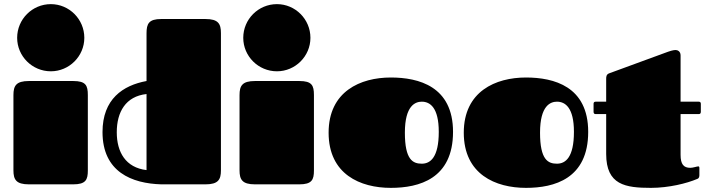

<svg xmlns="http://www.w3.org/2000/svg" viewBox="-20 -892 3441 929"><path d="M45 -68C45 -23 58 0 120 0H334C395 0 405 -22 405 -67V-432C405 -479 395 -500 334 -500H120C58 -500 45 -477 45 -432ZM63 -709C63 -620 136 -547 226 -547C315 -547 388 -620 388 -709C388 -799 315 -872 226 -872C136 -872 63 -799 63 -709Z M1049 -732C1049 -777 1036 -800 974 -800H760C700 -800 689 -777 689 -731V-500C575 -479 476 -413 476 -253C476 -60 618 -4 761 0H974C1036 0 1049 -23 1049 -68ZM545 -252C545 -350 588 -426 689 -437V-69C588 -81 545 -156 545 -252Z M1139 -68C1139 -23 1152 0 1214 0H1428C1489 0 1499 -22 1499 -67V-432C1499 -479 1489 -500 1428 -500H1214C1152 -500 1139 -477 1139 -432ZM1157 -709C1157 -620 1230 -547 1320 -547C1409 -547 1482 -620 1482 -709C1482 -799 1409 -872 1320 -872C1230 -872 1157 -799 1157 -709Z M1871 17C2008 17 2172 -27 2172 -254C2172 -474 2006 -517 1871 -517C1724 -517 1570 -450 1570 -250C1570 -48 1724 17 1871 17ZM2021 -100C1978 -100 1939 -118 1939 -250C1939 -382 1990 -400 2021 -400C2061 -400 2103 -371 2103 -254C2103 -130 2062 -100 2021 -100Z M2525 17C2662 17 2826 -27 2826 -254C2826 -474 2660 -517 2525 -517C2378 -517 2224 -450 2224 -250C2224 -48 2378 17 2525 17ZM2675 -100C2632 -100 2593 -118 2593 -250C2593 -382 2644 -400 2675 -400C2715 -400 2757 -371 2757 -254C2757 -130 2716 -100 2675 -100Z M2913 -340V-147C2913 3 3006 17 3130 17C3216 17 3304 -5 3353 -26C3357 -27 3364 -31 3364 -43V-81C3364 -84 3362 -87 3359 -87C3352 -87 3334 -80 3320 -80C3288 -80 3273 -97 3273 -143V-340H3361C3367 -340 3371 -343 3371 -351V-390C3371 -396 3368 -400 3361 -400H3273V-624C3273 -644 3258 -650 3249 -650C3237 -650 3221 -645 3197 -636L2927 -537C2914 -532 2913 -521 2913 -511V-400H2862C2855 -400 2852 -396 2852 -390V-351C2852 -343 2856 -340 2862 -340Z"/></svg>

Font: Fascinate
Style: Regular
Weight: 900
Designer: Astigmatic (AOETI)
Foundry: Astigmatic (AOETI)
Version: Version 1.000